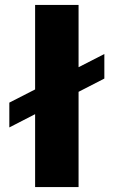

<svg xmlns="http://www.w3.org/2000/svg" viewBox="-20 -762 462 782"><path d="M18 -344 405 -542V-442L18 -243ZM123 -742H300V0H123Z"/></svg>

Font: Alexandria
Style: Bold
Weight: 700
Designer: Mohamed Gaber
Foundry: Kief Type Foundry
Version: Version 5.100